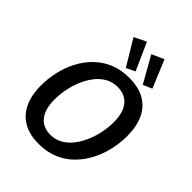

<svg xmlns="http://www.w3.org/2000/svg" viewBox="-266 -1101 1253 1253"><g transform="rotate(45 360.0 -475.0)"><path d="M316 11Q234 11 176.5 -21Q119 -53 88.5 -116Q58 -179 58 -271Q58 -333 72 -396Q86 -459 115.5 -516Q145 -573 189.5 -617.5Q234 -662 294.5 -687.5Q355 -713 431 -713Q514 -713 572 -681Q630 -649 660 -586.5Q690 -524 690 -432Q690 -372 676 -309Q662 -246 633 -189Q604 -132 559.5 -86.5Q515 -41 454.5 -15Q394 11 316 11ZM327 -85Q376 -85 414 -107.5Q452 -130 480 -167.5Q508 -205 527 -251Q546 -297 555 -345Q564 -393 564 -435Q564 -499 545.5 -539Q527 -579 495 -598Q463 -617 420 -617Q372 -617 334 -595Q296 -573 268 -535.5Q240 -498 221.5 -452.5Q203 -407 194 -359.5Q185 -312 185 -269Q185 -205 203 -164.5Q221 -124 253.5 -104.5Q286 -85 327 -85ZM369 -742 430 -771 345 -961 262 -920ZM525 -742 587 -769 507 -961 423 -923Z"/></g></svg>

Font: Bitter Thin SemiBold
Style: Italic
Weight: 600
Italic angle: -9°
Version: Version 2.002